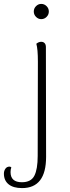

<svg xmlns="http://www.w3.org/2000/svg" viewBox="-81 -728 357 983"><path d="M92 -669Q92 -685 103.5 -696.5Q115 -708 130 -708Q146 -708 157.5 -696.5Q169 -685 169 -669Q169 -653 157.5 -641.5Q146 -630 130 -630Q115 -630 103.5 -641.5Q92 -653 92 -669ZM-61 161Q-61 147 -53.5 136Q-46 125 -32 125Q-27 125 -23 129Q-27 140 -27 153Q-27 205 31 205Q78 205 95 171.5Q112 138 112 70L113 -412Q113 -477 105 -504Q117 -514 130 -514Q141 -514 147.5 -507Q154 -500 154 -487L155 75Q155 235 32 235Q-13 235 -37 215.5Q-61 196 -61 161Z"/></svg>

Font: Arima Madurai ExtraLight
Style: Regular
Weight: 275
Designer: Joana Correia and Natanael Gama
Foundry: NDISCOVER
Version: Version 1.019